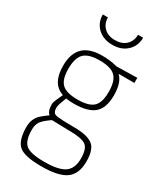

<svg xmlns="http://www.w3.org/2000/svg" viewBox="-234 -811 970 1138"><g transform="rotate(30 250.5 -242.0)"><path d="M58 80Q58 23 96 -11Q110 -24 143 -48Q121 -62 121 -113Q121 -127 144 -175L151 -191Q65 -219 65 -343Q65 -510 236 -510Q288 -510 328 -500L342 -497L482 -500V-465H374Q414 -428 414 -340.5Q414 -253 370.5 -216Q327 -179 232 -179Q202 -179 178 -183Q155 -126 155 -111Q155 -96 157 -88Q159 -80 165 -73Q171 -66 188 -64Q219 -59 305 -59Q391 -59 430 -31.5Q469 -4 469 81Q469 166 418.5 202.5Q368 239 251.5 239Q135 239 96.5 205.5Q58 172 58 80ZM94 79Q94 153 125.5 180Q157 207 253.5 207Q350 207 391 178.5Q432 150 432 81.5Q432 13 402 -7Q372 -27 290 -27L169 -30Q124 1 109 22.5Q94 44 94 79ZM101 -343Q101 -269 132 -240Q163 -211 238.5 -211Q314 -211 345.5 -239.5Q377 -268 377 -343Q377 -418 345.5 -448Q314 -478 238.5 -478Q163 -478 132 -447.5Q101 -417 101 -343ZM117 -723H152Q152 -681 179.5 -654Q207 -627 255 -627Q303 -627 330.5 -654Q358 -681 358 -723H393Q393 -667 355 -631Q317 -595 255 -595Q193 -595 155 -631Q117 -667 117 -723Z"/></g></svg>

Font: Titillium Web
Style: Thin
Weight: 200
Version: Version 1.001;PS 57.000;hotconv 1.0.70;makeotf.lib2.5.55311